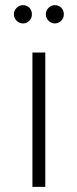

<svg xmlns="http://www.w3.org/2000/svg" viewBox="-20 -726 301 746"><path d="M106 0V-522H156V0ZM193 -635Q179 -635 168.5 -645.5Q158 -656 158 -670Q158 -685 168.5 -695.5Q179 -706 193 -706Q208 -706 218 -696Q228 -686 228 -670Q228 -656 218 -645.5Q208 -635 193 -635ZM69 -635Q55 -635 44.5 -645.5Q34 -656 34 -670Q34 -685 44.5 -695.5Q55 -706 69 -706Q84 -706 94 -696Q104 -686 104 -670Q104 -656 94 -645.5Q84 -635 69 -635Z"/></svg>

Font: Montserrat Thin Light
Style: Regular
Weight: 300
Version: Version 9.000